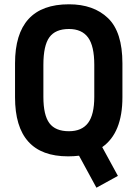

<svg xmlns="http://www.w3.org/2000/svg" viewBox="-20 -720 640 894"><path d="M456 -35 529 99 429 154 348 5Q324 8 297 8Q50 8 50 -267V-425Q50 -700 301 -700Q416 -700 483 -635.5Q550 -571 550 -425V-267Q550 -101 456 -35ZM301 -109Q361 -109 390 -147.5Q419 -186 419 -269V-418Q419 -506 390 -545.5Q361 -585 301 -585Q238 -585 210 -546.5Q182 -508 182 -418V-269Q182 -184 210 -146.5Q238 -109 301 -109Z"/></svg>

Font: D-DIN
Style: DIN-Bold
Weight: 700
Designer: Charles Nix
Foundry: Datto Inc.
Version: Version 1.00